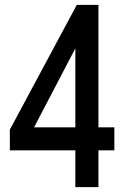

<svg xmlns="http://www.w3.org/2000/svg" viewBox="-20 -770 518 790"><path d="M290 0V-151.5H20.5V-236.5L296 -750H385V-246H450.5V-151.5H385V0ZM100 -207.5 76.5 -246H290V-571Z"/></svg>

Font: Mohave Light Medium
Style: Regular
Weight: 500
Version: Version 2.003